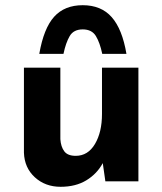

<svg xmlns="http://www.w3.org/2000/svg" viewBox="-20 -697 624 738"><path d="M213 21Q154 21 114 -15.5Q74 -52 72 -110V-437H212V-162Q214 -133 227 -115.5Q240 -98 271 -98Q318 -98 345 -143.5Q372 -189 372 -259V-437H512V0H385L375 -70Q353 -29 312 -4Q271 21 213 21ZM298 -677Q369 -677 409.5 -631Q450 -585 466 -490H373Q364 -533 348.5 -558.5Q333 -584 298 -584Q263 -584 248 -558.5Q233 -533 224 -490H131Q148 -588 188 -632.5Q228 -677 298 -677Z"/></svg>

Font: Synthetic
Style: Bold
Weight: 700
Designer: Santiago Orozco
Foundry: Typemade
Version: Version 2.000; ttfautohint (v1.8.4.7-5d5b)